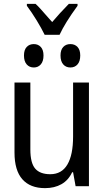

<svg xmlns="http://www.w3.org/2000/svg" viewBox="-20 -963 540 993"><path d="M55 -174V-536H137V-190Q137 -120 162 -91Q187 -62 240 -62Q299 -62 328.5 -112Q358 -162 358 -257V-536H440V0H371L358 -72H353Q334 -31 298 -10.5Q262 10 213 10Q136 10 95.5 -36Q55 -82 55 -174ZM104 -676Q104 -705 118 -720Q132 -735 155 -735Q177 -735 191 -720Q205 -705 205 -676Q205 -646 191 -630Q177 -614 155 -614Q132 -614 118 -630Q104 -646 104 -676ZM293 -676Q293 -705 307 -720Q321 -735 344 -735Q367 -735 381 -720Q395 -705 395 -676Q395 -646 381 -630Q367 -614 344 -614Q321 -614 307 -630Q293 -646 293 -676ZM119 -933V-943H164Q183 -926 231 -870L250 -849Q287 -893 336 -943H381V-933Q316 -844 288 -783H211Q195 -816 170 -857Q145 -898 119 -933Z"/></svg>

Font: Noto Sans Mono UI Cond
Style: Regular
Weight: 400
Width: 3
Monospace: yes
Designer: Monotype Design team
Foundry: Monotype Imaging Inc.
Version: Version 1.000